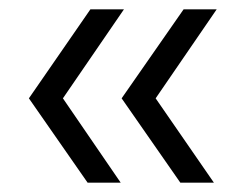

<svg xmlns="http://www.w3.org/2000/svg" viewBox="-20 -499 527 412"><path d="M367 -107 241 -288 374 -479H445L314 -288L439 -107ZM168 -107 42 -288 174 -479H246L115 -288L239 -107Z"/></svg>

Font: Alumni Sans Thin Medium
Style: Regular
Weight: 500
Version: Version 1.018